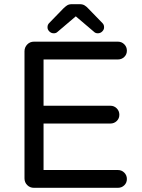

<svg xmlns="http://www.w3.org/2000/svg" viewBox="-20 -897 678 917"><path d="M142 0Q123 0 110 -13Q97 -26 97 -45V-652Q97 -671 110 -684.5Q123 -698 142 -698H543Q561 -698 573.5 -685.5Q586 -673 586 -655Q586 -637 573.5 -625Q561 -613 543 -613H188V-392H507Q525 -392 537.5 -379.5Q550 -367 550 -349Q550 -331 537.5 -319Q525 -307 507 -307H188V-85H543Q561 -85 573.5 -72.5Q586 -60 586 -42Q586 -24 573.5 -12Q561 0 543 0ZM237 -738Q224 -738 215 -747.5Q206 -757 207 -768Q207 -779 215 -787L283 -857Q291 -865 300 -871Q309 -877 323 -877H361Q375 -877 384.5 -871Q394 -865 401 -857L469 -787Q477 -779 477 -768Q478 -757 469 -747.5Q460 -738 447 -738Q436 -738 429 -745L342 -819L255 -745Q248 -738 237 -738Z"/></svg>

Font: Varela Round
Style: Regular
Weight: 400
Designer: Joe Prince, Avraham Cornfeld
Foundry: Joe Prince, Avraham Cornfeld
Version: Version 3.010; ttfautohint (v1.8.4.7-5d5b)